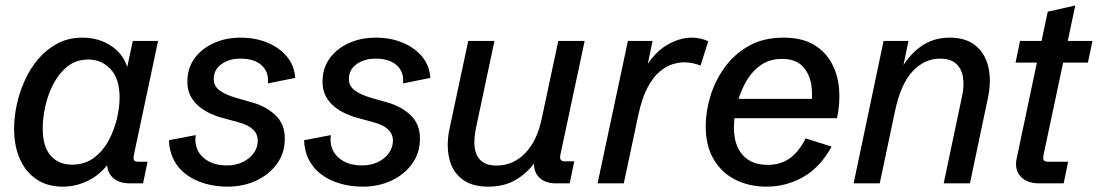

<svg xmlns="http://www.w3.org/2000/svg" viewBox="-20 -679 4065 711"><path d="M212.9 12.2Q154.8 12.2 114.5 -15.4Q74.2 -43 53.2 -91.3Q32.2 -139.6 32.2 -202.1Q32.2 -243.7 41.7 -289.6Q51.3 -335.4 71.3 -380.1Q91.3 -424.8 121.6 -460.4Q151.9 -496.1 192.6 -517.8Q233.4 -539.6 285.2 -539.6Q347.2 -539.6 393.8 -507.6Q440.4 -475.6 454.1 -420.4L446.8 -410.6L471.7 -527.3H565.4L476.1 -106.9Q473.1 -92.3 476.1 -86.2Q479 -80.1 493.7 -80.1H526.4L509.8 0H460Q415.5 0 393.1 -25.9Q370.6 -51.8 378.9 -93.3L383.3 -115.7L403.3 -106Q368.2 -44.9 318.4 -16.4Q268.6 12.2 212.9 12.2ZM247.1 -69.3Q293.9 -69.3 327.6 -94.5Q361.3 -119.6 382.3 -158.7Q403.3 -197.8 413.1 -240.2Q422.9 -282.7 422.9 -317.4Q422.9 -387.2 389.6 -422.9Q356.4 -458.5 307.1 -458.5Q262.2 -458.5 230.2 -433.1Q198.2 -407.7 177.7 -368.2Q157.2 -328.6 147.7 -284.9Q138.2 -241.2 138.2 -204.1Q138.2 -136.2 167.5 -102.8Q196.8 -69.3 247.1 -69.3Z M823.2 12.2Q777.8 12.2 738.8 0.7Q699.7 -10.7 670.2 -32.5Q640.6 -54.2 623.8 -86.4Q606.9 -118.7 605.5 -159.7L704.6 -178.7Q698.2 -127.9 731 -97.2Q763.7 -66.4 820.3 -66.4Q853 -66.4 878.9 -78.9Q904.8 -91.3 919.7 -112.3Q934.6 -133.3 934.6 -158.2Q934.6 -182.6 916.3 -200Q897.9 -217.3 861.8 -226.6L806.2 -241.7Q784.2 -247.1 761 -257.6Q737.8 -268.1 718 -283.9Q698.2 -299.8 686 -322.8Q673.8 -345.7 673.8 -376.5Q673.8 -426.3 700.4 -462.9Q727.1 -499.5 771.7 -519.5Q816.4 -539.6 871.1 -539.6Q925.3 -539.6 970 -521.2Q1014.6 -502.9 1042.5 -469.5Q1070.3 -436 1073.2 -390.6L972.2 -370.1Q976.1 -412.1 949 -437Q921.9 -461.9 870.1 -461.9Q829.1 -461.9 800.3 -441.7Q771.5 -421.4 771.5 -386.2Q771.5 -360.8 792.5 -344.7Q813.5 -328.6 855 -316.4L911.6 -300.3Q963.9 -286.1 999.3 -253.2Q1034.7 -220.2 1034.7 -166Q1034.7 -112.8 1005.9 -72.8Q977.1 -32.7 929.2 -10.3Q881.3 12.2 823.2 12.2Z M1323.7 12.2Q1278.3 12.2 1239.3 0.7Q1200.2 -10.7 1170.7 -32.5Q1141.1 -54.2 1124.3 -86.4Q1107.4 -118.7 1106 -159.7L1205.1 -178.7Q1198.7 -127.9 1231.4 -97.2Q1264.2 -66.4 1320.8 -66.4Q1353.5 -66.4 1379.4 -78.9Q1405.3 -91.3 1420.2 -112.3Q1435.1 -133.3 1435.1 -158.2Q1435.1 -182.6 1416.7 -200Q1398.4 -217.3 1362.3 -226.6L1306.6 -241.7Q1284.7 -247.1 1261.5 -257.6Q1238.3 -268.1 1218.5 -283.9Q1198.7 -299.8 1186.5 -322.8Q1174.3 -345.7 1174.3 -376.5Q1174.3 -426.3 1200.9 -462.9Q1227.5 -499.5 1272.2 -519.5Q1316.9 -539.6 1371.6 -539.6Q1425.8 -539.6 1470.5 -521.2Q1515.1 -502.9 1543 -469.5Q1570.8 -436 1573.7 -390.6L1472.7 -370.1Q1476.6 -412.1 1449.5 -437Q1422.4 -461.9 1370.6 -461.9Q1329.6 -461.9 1300.8 -441.7Q1272 -421.4 1272 -386.2Q1272 -360.8 1293 -344.7Q1314 -328.6 1355.5 -316.4L1412.1 -300.3Q1464.4 -286.1 1499.8 -253.2Q1535.2 -220.2 1535.2 -166Q1535.2 -112.8 1506.3 -72.8Q1477.5 -32.7 1429.7 -10.3Q1381.8 12.2 1323.7 12.2Z M1788.6 12.2Q1724.6 12.2 1688.7 -17.6Q1652.8 -47.4 1642.8 -95.5Q1632.8 -143.6 1644 -199.2L1713.9 -527.3H1811L1742.7 -205.6Q1733.9 -164.6 1737.8 -133.1Q1741.7 -101.6 1761.5 -83.7Q1781.2 -65.9 1819.3 -65.9Q1879.4 -65.9 1924.1 -111.1Q1968.8 -156.2 1986.3 -240.7L2047.4 -527.3H2145L2055.7 -108.4Q2052.2 -93.3 2056.4 -87.4Q2060.5 -81.5 2073.2 -81.5H2106.4L2089.8 0H2039.1Q1994.6 0 1972.9 -25.9Q1951.2 -51.8 1960 -95.7L1964.8 -119.1L1966.8 -86.9Q1938.5 -43 1894 -15.4Q1849.6 12.2 1788.6 12.2Z M2192.9 0 2305.2 -527.3H2396.5L2372.1 -409.7L2367.7 -425.3Q2403.8 -485.4 2450.2 -512.5Q2496.6 -539.6 2541 -539.6Q2559.1 -539.6 2575.7 -535.6Q2592.3 -531.7 2602.5 -525.9L2574.2 -436Q2561.5 -441.4 2545.9 -444.8Q2530.3 -448.2 2513.2 -448.2Q2494.1 -448.2 2470.7 -441.2Q2447.3 -434.1 2423.1 -414.1Q2398.9 -394 2377.9 -354.7Q2356.9 -315.4 2343.3 -251L2290 0Z M2818.4 12.2Q2754.9 12.2 2703.9 -13.2Q2652.8 -38.6 2623 -88.6Q2593.3 -138.7 2593.3 -212.4Q2593.3 -265.1 2610.4 -322Q2627.4 -378.9 2662.6 -428.2Q2697.8 -477.5 2752 -508.5Q2806.2 -539.6 2880.9 -539.6Q2949.7 -539.6 2993.7 -513.4Q3037.6 -487.3 3060.5 -443.8Q3083.5 -400.4 3087.4 -347.7Q3091.3 -294.9 3079.6 -241.2H2663.6L2677.7 -313H3008.3L2982.4 -283.2Q2990.7 -324.2 2984.4 -365Q2978 -405.8 2952.1 -433.3Q2926.3 -460.9 2876 -460.9Q2827.1 -460.9 2793 -434.8Q2758.8 -408.7 2737.8 -367.9Q2716.8 -327.1 2707.3 -283.9Q2697.8 -240.7 2697.8 -207Q2697.8 -141.6 2730.2 -105Q2762.7 -68.4 2823.2 -68.4Q2869.1 -68.4 2903.3 -91.8Q2937.5 -115.2 2963.4 -166.5L3059.6 -136.2Q3017.6 -59.6 2954.8 -23.7Q2892.1 12.2 2818.4 12.2Z M3141.1 0 3252 -527.3H3344.2L3319.3 -407.7L3320.3 -429.2Q3350.1 -479.5 3393.8 -509.5Q3437.5 -539.6 3497.6 -539.6Q3556.6 -539.6 3592.5 -510.3Q3628.4 -481 3640.1 -430.4Q3651.9 -379.9 3638.2 -315.4L3571.8 0H3474.6L3542.5 -322.3Q3551.3 -362.3 3545.9 -394Q3540.5 -425.8 3519.8 -443.8Q3499 -461.9 3460.9 -461.9Q3403.8 -461.9 3359.6 -415Q3315.4 -368.2 3293.9 -265.6L3237.8 0Z M3828.6 0Q3782.2 0 3759 -25.9Q3735.8 -51.8 3745.1 -93.3L3819.8 -447.3H3740.7L3757.3 -527.3H3836.9L3859.9 -635.7L3961.9 -658.7L3934.1 -527.3H4025.4L4008.8 -447.3H3917L3844.7 -106.9Q3841.3 -91.8 3845.2 -85.9Q3849.1 -80.1 3862.3 -80.1H3935.5L3918.9 0Z"/></svg>

Font: Schibsted Grotesk Medium
Style: Italic
Weight: 500
Italic angle: -12°
Designer: Bakken & Baeck AS, Henrik Kongsvoll
Foundry: Schibsted ASA
Version: Version 1.100;gftools[0.9.25]